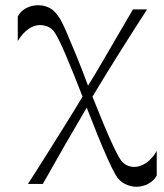

<svg xmlns="http://www.w3.org/2000/svg" viewBox="-20 -521 628 735"><path d="M87 183Q124 126 159 70Q194 14 228.5 -41Q263 -96 296 -151Q280 -193 263.5 -233.5Q247 -274 232.5 -308.5Q218 -343 206 -367Q194 -391 187 -400Q177 -413 163 -419Q149 -425 132 -425Q111 -425 89 -410Q67 -395 48 -364V-458Q59 -479 80.5 -490Q102 -501 126 -501Q149 -501 169 -491Q189 -481 205 -456Q216 -441 234 -399.5Q252 -358 274 -304Q296 -250 317 -193Q347 -241 374 -288Q401 -335 430 -384Q459 -433 489 -485H543Q490 -403 436.5 -318Q383 -233 334 -151Q355 -98 376 -47.5Q397 3 414.5 40Q432 77 442 91Q451 104 464.5 111Q478 118 494 118Q516 118 539 103Q562 88 580 57V151Q569 171 547.5 182.5Q526 194 502 194Q481 194 459 183.5Q437 173 423 149Q409 125 391 84.5Q373 44 352.5 -6.5Q332 -57 312 -109Q269 -36 229 33.5Q189 103 144 183Z"/></svg>

Font: Ojuju Medium
Style: Regular
Weight: 500
Designer: Chisaokwu Joboson, Mirko Velimirovic
Foundry: Udi Foundry
Version: Version 1.000